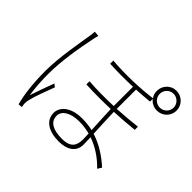

<svg xmlns="http://www.w3.org/2000/svg" viewBox="-190 -1097 1380 1380"><g transform="rotate(45 500.0 -407.0)"><path d="M167 -728C167 -717 166 -704 163 -685C150 -599 115 -419 115 -279C115 -146 129 -43 149 29L179 26C178 19 176 7 175 -2C174 -15 176 -30 179 -43C188 -86 226 -187 247 -242L225 -259C207 -213 177 -129 159 -74C149 -150 145 -204 145 -280C145 -402 171 -564 196 -681C199 -699 203 -712 207 -724ZM655 -121C655 -63 637 -16 544 -16C455 -16 400 -44 400 -107C400 -158 459 -193 544 -193C581 -193 617 -188 653 -179C654 -154 655 -134 655 -121ZM883 -813C922 -813 954 -781 954 -742C954 -703 922 -672 883 -672C844 -672 813 -703 813 -742C813 -781 844 -813 883 -813ZM671 -643C719 -646 764 -649 803 -653V-681C821 -657 850 -642 883 -642C939 -642 984 -686 984 -742C984 -798 939 -843 883 -843C827 -843 783 -798 783 -742C783 -721 789 -701 801 -685C692 -670 542 -664 408 -675V-643C484 -639 565 -639 641 -642V-451V-446C560 -443 474 -443 392 -449V-417C473 -413 559 -413 641 -416C643 -353 648 -273 651 -211C618 -219 582 -223 544 -223C418 -223 370 -158 370 -107C370 -28 439 14 542 14C625 14 684 -23 684 -96C684 -114 683 -139 682 -170C753 -145 819 -102 876 -43L895 -74C836 -127 766 -176 680 -203C677 -270 673 -351 671 -417C745 -421 814 -426 869 -432V-464C812 -457 744 -451 671 -447V-454Z"/></g></svg>

Font: Noto Sans CJK Thin
Style: Regular
Weight: 100
Designer: Ryoko NISHIZUKA (kana & ideographs); Paul D. Hunt (Latin, Greek & Cyrillic); Wenlong ZHANG (bopomofo); Sandoll Communica
Foundry: Adobe Systems Incorporated
Version: Version 1.000;PS 1;hotconv 1.0.78;makeotf.lib2.5.61930